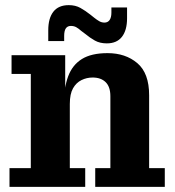

<svg xmlns="http://www.w3.org/2000/svg" viewBox="-20 -728 682 748"><path d="M351 0V-73H410V-353Q410 -390 391.5 -408Q373 -426 341 -426Q318 -426 297.5 -416Q277 -406 264.5 -384Q252 -362 252 -323H229Q229 -386 245.5 -430.5Q262 -475 299 -498Q336 -521 399 -521Q469 -521 515 -482Q561 -443 561 -357V-73H622V0ZM17 0V-73H100V-440H25V-513H234V-355L252 -358V-73H312V0ZM396 -559Q369 -559 349.5 -570Q330 -581 312 -596L296 -608L332 -671L347 -659Q357 -651 366.5 -645.5Q376 -640 387 -640Q400 -640 407 -650Q414 -660 414 -679V-699H475V-657Q475 -610 455 -584.5Q435 -559 396 -559ZM168 -610Q168 -657 188 -682.5Q208 -708 248 -708Q274 -708 293.5 -697Q313 -686 332 -671L347 -659L312 -596L296 -608Q286 -617 277 -622Q268 -627 256 -627Q243 -627 236.5 -617.5Q230 -608 230 -588V-568H168Z"/></svg>

Font: Montagu Slab 144pt SemiBold
Style: Regular
Weight: 600
Version: Version 1.000